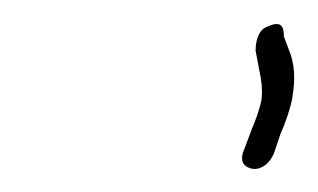

<svg xmlns="http://www.w3.org/2000/svg" viewBox="-20 -747 270 163"><path d="M197 -704 200 -688C202 -679 203 -671 202 -663V-662C200 -653 197 -645 194 -638L188 -622C183 -611 186 -606 193 -604C200 -602 209 -607 213 -618L218 -633C222 -642 226 -653 228 -663C230 -675 231 -687 227 -700L221 -716C221 -727 217 -729 206 -724C201 -722 197 -715 197 -704ZM228 -663Z"/></svg>

Font: Stray Cat
Style: LtCnObl
Weight: 300
Version: Version 1.0